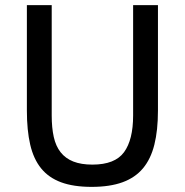

<svg xmlns="http://www.w3.org/2000/svg" viewBox="-20 -718 722 750"><path d="M182 -698V-267Q182 -219 190 -183Q198 -147 217 -123Q236 -99 266.5 -87Q297 -75 341 -75Q429 -75 464.5 -123.5Q500 -172 500 -267V-698H597V-286Q597 -209 583 -153Q569 -97 538.5 -60.5Q508 -24 458.5 -6Q409 12 338 12Q267 12 218.5 -6Q170 -24 140.5 -60.5Q111 -97 98 -153Q85 -209 85 -286V-698Z"/></svg>

Font: IBM Plex Sans Devanagari Text
Style: Regular
Weight: 450
Designer: Mike Abbink, Paul van der Laan, Pieter van Rosmalen, Erin McLaughlin
Foundry: Bold Monday
Version: Version 1.1